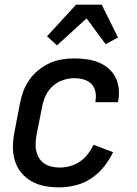

<svg xmlns="http://www.w3.org/2000/svg" viewBox="-20 -793 590 825"><path d="M236 12Q203 12 172.5 6.5Q142 1 115.5 -14Q89 -29 70.5 -52Q52 -75 43.5 -104Q35 -133 35.5 -165Q36 -197 43 -230L66 -350Q71 -376 80.5 -401.5Q90 -427 106.5 -450.5Q123 -474 145.5 -492Q168 -510 193 -521.5Q218 -533 245 -537.5Q272 -542 298 -542Q325 -542 351.5 -538.5Q378 -535 402 -525.5Q426 -516 445 -500Q464 -484 475.5 -462Q487 -440 490 -413.5Q493 -387 488 -360L487 -354H390V-358Q394 -379 390 -399Q386 -419 372.5 -432.5Q359 -446 339.5 -451.5Q320 -457 299 -457Q275 -457 250 -448.5Q225 -440 205.5 -422Q186 -404 175.5 -380.5Q165 -357 161 -334L137 -214Q134 -196 133 -178Q132 -160 136 -143.5Q140 -127 148.5 -113Q157 -99 171 -90Q185 -81 201.5 -77Q218 -73 236 -73Q258 -73 280.5 -79Q303 -85 323 -98.5Q343 -112 357.5 -131Q372 -150 382 -171L466 -139Q450 -106 426.5 -76.5Q403 -47 372 -26.5Q341 -6 305.5 3Q270 12 236 12ZM225 -598 182 -637 307 -773H417L487 -632L434 -603L352 -714Z"/></svg>

Font: Lode Dark
Style: Bold Italic
Weight: 700
Italic angle: -11°
Monospace: yes
Designer: Belleve Invis
Foundry: Belleve Invis
Version: Version 29.2.0; ttfautohint (v1.8.3)